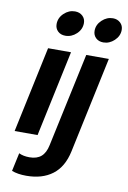

<svg xmlns="http://www.w3.org/2000/svg" viewBox="-101 -764 701 1055"><g transform="rotate(10 250.0 -237.0)"><path d="M142 -619Q142 -654 169 -679.5Q196 -705 230 -705Q256 -705 272.5 -689.5Q289 -674 289 -650Q289 -615 262 -589.5Q235 -564 200 -564Q174 -564 158 -579.5Q142 -595 142 -619ZM354 -619Q354 -653 381 -678.5Q408 -704 442 -704Q467 -704 483.5 -688.5Q500 -673 500 -649Q500 -615 473 -589.5Q446 -564 412 -564Q386 -564 370 -579.5Q354 -595 354 -619ZM119 -480H247L145 0H17ZM41 218 63 116Q87 128 122 128Q163 128 187 107.5Q211 87 220 43L332 -480H458L344 56Q325 145 268 188Q211 231 122 231Q74 231 41 218Z"/></g></svg>

Font: Prompt Medium
Style: Italic
Weight: 500
Italic angle: -12°
Designer: Katatrad Team
Foundry: CadsonDemak
Version: Version 1.001